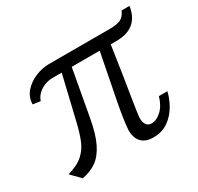

<svg xmlns="http://www.w3.org/2000/svg" viewBox="-131 -741 933 904"><g transform="rotate(-30 336.0 -288.5)"><path d="M76 8 27 -41.5Q83 -57.5 112 -84.2Q141 -111 155.5 -148Q170 -185 181 -231L238.5 -472.5H190Q164 -472.5 142 -463Q120 -453.5 105.5 -438.2Q91 -423 86 -405.5L45 -411.5Q46 -451 71 -479Q96 -507 132.8 -522.2Q169.5 -537.5 206.5 -537.5H538Q575.5 -537.5 596 -546.8Q616.5 -556 629 -585H672Q667 -553 654.8 -531.2Q642.5 -509.5 624.2 -496.5Q606 -483.5 583.5 -478Q561 -472.5 535.5 -472.5H505Q491 -377.5 481 -313.5Q471 -249.5 464.5 -209.5Q458 -169.5 454.5 -146Q451 -122.5 449.5 -107.5Q448.5 -81.5 458.2 -67.5Q468 -53.5 486 -53.5Q513 -53.5 539.8 -78Q566.5 -102.5 579.5 -148H625.5Q618 -113.5 597.5 -77.2Q577 -41 542.8 -16.5Q508.5 8 461 8Q430.5 8 411.2 -3.5Q392 -15 383.2 -35.8Q374.5 -56.5 375.5 -83Q377.5 -109 382.2 -141.5Q387 -174 395.5 -218.8Q404 -263.5 416.2 -325.5Q428.5 -387.5 445 -472.5H293L247 -219.5Q233 -141 209.8 -93.8Q186.5 -46.5 153.5 -23.2Q120.5 0 76 8Z"/></g></svg>

Font: Merriweather 60pt Light
Style: Italic
Weight: 300
Italic angle: -7.8°
Version: Version 2.101